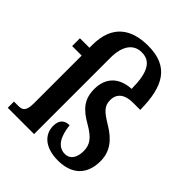

<svg xmlns="http://www.w3.org/2000/svg" viewBox="-215 -892 1027 1027"><g transform="rotate(45 298.5 -378.0)"><path d="M398 10C500 10 562 -45 562 -149C562 -220 524 -271 453 -313C390 -351 367 -372 367 -416C367 -467 402 -493 464 -493H518C517 -670 463 -766 306 -766C185 -766 91 -713 91 -557V-536H19V-477H91V-115C91 -55 71 -47 41 -47H9V0H208V-577C208 -667 244 -717 306 -717C375 -717 405 -663 406 -540C321 -536 265 -488 265 -399C265 -322 300 -281 374 -239C440 -201 460 -170 460 -123C460 -70 436 -41 400 -41C344 -41 317 -93 309 -168C280 -168 249 -155 249 -104C249 -37 302 10 398 10Z"/></g></svg>

Font: Noto Serif Bengali Condensed SemiBold
Style: Regular
Weight: 600
Width: 3
Designer: Juan Bruce, Universal Thirst, Indian Type Foundry and the Monotype Design Team.
Foundry: Monotype Imaging Inc.
Version: Version 2.003